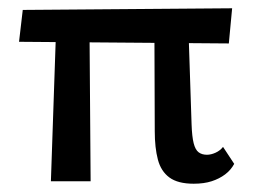

<svg xmlns="http://www.w3.org/2000/svg" viewBox="-20 -438 615 464"><path d="M103 0 117 -410H196L199 0ZM26 -337 35 -414 541 -418 533 -333ZM354 -121 353 -410H434L443 -137Q444 -108 448 -92Q452 -76 460 -70Q468 -64 480 -64Q490 -64 501 -69Q512 -74 519 -83L546 -42Q538 -27 524 -16.5Q510 -6 491.5 0Q473 6 448 6Q410 6 389.5 -9Q369 -24 361.5 -52.5Q354 -81 354 -121Z"/></svg>

Font: Ysabeau SemiBold
Style: Regular
Weight: 600
Designer: Christian Thalmann (Catharsis Fonts)
Version: Version 2.000;gftools[0.9.27.dev2+g8671c4b]